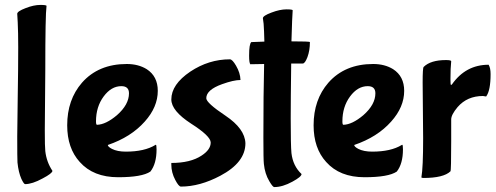

<svg xmlns="http://www.w3.org/2000/svg" viewBox="-20 -697 2013 780"><path d="M162 -168Q162 -99 164 -83Q169 -39 193 -3Q193 7 153 28Q111 51 82 51Q77 51 67 30Q55 3 51 -37Q50 -53 50 -142Q50 -186 52 -302Q54 -417 54 -504Q54 -566 52 -606L50 -641Q50 -651 84 -664Q117 -677 144 -677Q169 -677 169 -673Q164 -636 164 -413Z M473 -347Q432 -347 401 -305Q370 -263 370 -204Q370 -190 374 -190Q410 -191 455 -229Q504 -272 504 -318Q504 -347 473 -347ZM304 -39Q253 -95 253 -188Q253 -292 313 -361Q380 -437 495 -437Q542 -437 576 -416Q621 -387 621 -328Q621 -262 568 -203Q512 -140 418 -108Q418 -101 435 -92Q457 -81 491 -81Q567 -81 611 -108Q612 -109 613 -109Q616 -109 616 -90Q616 -32 591 0Q557 23 460 23Q359 23 304 -39Z M875 17Q792 61 715 61Q706 61 692 34Q676 4 676 -28V-35Q754 -35 799 -65Q836 -89 836 -118Q836 -144 756 -195Q676 -247 676 -293Q676 -354 753 -406Q828 -456 914 -456Q924 -456 939 -430Q956 -401 957 -372Q929 -372 882 -355Q818 -332 818 -298Q818 -279 896 -227Q975 -174 977 -115Q977 -37 875 17Z M1164 -529Q1239 -529 1239 -526Q1239 -492 1229 -465Q1219 -439 1210 -439H1163Q1161 -291 1161 -216Q1161 -107 1164 -75Q1170 -23 1205 10Q1205 21 1168 41Q1128 63 1094 63Q1088 63 1074 39Q1056 9 1052 -31Q1050 -47 1050 -138Q1050 -317 1053 -437Q1022 -437 997 -436Q992 -441 992 -471Q992 -519 1001 -526L1054 -528Q1053 -573 1051 -600L1048 -623Q1048 -633 1083 -646Q1117 -659 1144 -659Q1169 -659 1169 -655Q1167 -632 1164 -529Z M1474 -347Q1433 -347 1402 -305Q1371 -263 1371 -204Q1371 -190 1375 -190Q1411 -191 1456 -229Q1505 -272 1505 -318Q1505 -347 1474 -347ZM1305 -39Q1254 -95 1254 -188Q1254 -292 1314 -361Q1381 -437 1496 -437Q1543 -437 1577 -416Q1622 -387 1622 -328Q1622 -262 1569 -203Q1513 -140 1419 -108Q1419 -101 1436 -92Q1458 -81 1492 -81Q1568 -81 1612 -108Q1613 -109 1614 -109Q1617 -109 1617 -90Q1617 -32 1592 0Q1558 23 1461 23Q1360 23 1305 -39Z M1955 -305Q1952 -306 1942 -307Q1878 -307 1839 -262Q1813 -231 1813 -212V-124Q1813 -4 1810 -1Q1782 26 1700 26Q1692 26 1692 23Q1699 -16 1699 -135L1697 -362Q1697 -421 1701 -425Q1729 -453 1792 -453Q1813 -453 1813 -448Q1810 -421 1810 -375Q1810 -352 1812 -352Q1814 -352 1816 -354Q1872 -434 1965 -434Q1973 -421 1973 -396Q1973 -329 1955 -305Z"/></svg>

Font: Bubblegum Sans
Style: Regular
Weight: 400
Designer: Angel Koziupa and Alejandro Paul
Foundry: Angel Koziupa and Alejandro Paul
Version: Version 1.001